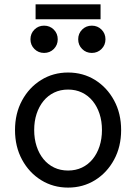

<svg xmlns="http://www.w3.org/2000/svg" viewBox="-20 -850 624 880"><path d="M136.7 -253.9Q136.7 -294.4 147.7 -328.1Q158.7 -361.8 179.2 -387Q199.7 -412.1 228.3 -425.8Q256.8 -439.5 292 -439.5Q327.1 -439.5 355.7 -425.8Q384.3 -412.1 404.8 -387Q425.3 -361.8 436.3 -328.1Q447.3 -294.4 447.3 -253.9Q447.3 -213.9 436.3 -179.9Q425.3 -146 404.8 -120.8Q384.3 -95.7 355.7 -82Q327.1 -68.4 292 -68.4Q256.8 -68.4 228.3 -82Q199.7 -95.7 179.2 -120.8Q158.7 -146 147.7 -179.9Q136.7 -213.9 136.7 -253.9ZM48.8 -253.9Q48.8 -177.7 81.1 -118.2Q113.3 -58.6 168.5 -24.4Q223.6 9.8 292 9.8Q360.8 9.8 415.8 -24.4Q470.7 -58.6 502.9 -118.2Q535.2 -177.7 535.2 -253.9Q535.2 -330.1 502.9 -389.6Q470.7 -449.2 415.8 -483.4Q360.8 -517.6 292 -517.6Q223.6 -517.6 168.5 -483.4Q113.3 -449.2 81.1 -389.6Q48.8 -330.1 48.8 -253.9ZM338.4 -669.9Q338.4 -643.6 356.4 -625.5Q374.5 -607.4 400.9 -607.4Q427.2 -607.4 445.3 -625.5Q463.4 -643.6 463.4 -669.9Q463.4 -696.3 445.3 -714.4Q427.2 -732.4 400.9 -732.4Q374.5 -732.4 356.4 -714.4Q338.4 -696.3 338.4 -669.9ZM119.6 -669.9Q119.6 -643.6 137.7 -625.5Q155.8 -607.4 182.1 -607.4Q208.5 -607.4 226.6 -625.5Q244.6 -643.6 244.6 -669.9Q244.6 -696.3 226.6 -714.4Q208.5 -732.4 182.1 -732.4Q155.8 -732.4 137.7 -714.4Q119.6 -696.3 119.6 -669.9ZM143.1 -761.7H440.9V-830.1H143.1Z"/></svg>

Font: Giphurs
Style: Regular
Weight: 400
Version: Version 2.010